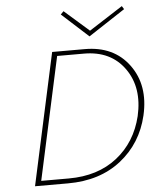

<svg xmlns="http://www.w3.org/2000/svg" viewBox="-58 -905 800 955"><g transform="rotate(-5 342.5 -427.5)"><path d="M596 -839 413 -719 280 -840 295 -855 418 -747 586 -855ZM384 -658Q529 -658 604.5 -555Q680 -452 646 -304Q614 -167 508 -83.5Q402 0 243 0H78L221 -658ZM617 -303Q649 -443 580.5 -539.5Q512 -636 378 -636H244L111 -24H249Q394 -24 490 -99.5Q586 -175 617 -303Z"/></g></svg>

Font: EauTestText Extralight
Style: Italic
Weight: 250
Italic angle: -12°
Designer: Christian Thalmann (Catharsis Fonts)
Version: Version 0.001;PS 000.001;hotconv 1.0.88;makeotf.lib2.5.64775